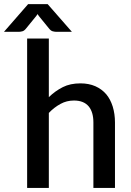

<svg xmlns="http://www.w3.org/2000/svg" viewBox="-69 -931 650 951"><path d="M172.9 -740.2V-449.7Q203.6 -480 242.2 -499.5Q278.8 -518.1 329.6 -518.1Q370.6 -518.1 403.3 -503.9Q435.1 -489.7 457 -464.4Q477.5 -440.4 489.3 -403.3Q500.5 -366.7 500.5 -324.7V0H393.6V-324.7Q393.6 -376 370.1 -404.3Q345.7 -433.1 297.4 -433.1Q261.2 -433.1 231 -416.5Q198.7 -398.9 172.9 -371.6V0H65.4V-740.2ZM167 -910.6 287.1 -773.4H209Q203.1 -773.4 192.4 -775.9Q182.6 -778.3 172.9 -791L123.5 -851.6Q118.7 -858.4 117.2 -861.3Q116.7 -860.8 110.4 -851.6L61 -791Q51.3 -778.3 41.5 -775.9Q30.8 -773.4 24.9 -773.4H-49.3L70.3 -910.6Z"/></svg>

Font: Lato-SemiBold
Style: Regular
Weight: 500
Designer: Lukasz Dziedzic with Adam Twardoch and Botio Nikoltchev
Foundry: tyPoland Lukasz Dziedzic
Version: ""